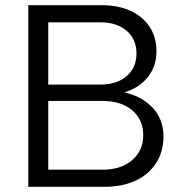

<svg xmlns="http://www.w3.org/2000/svg" viewBox="-20 -720 709 740"><path d="M89 0V-700H372Q436 -700 483.5 -678Q531 -656 557 -616Q583 -576 583 -522Q583 -464 549.5 -422.5Q516 -381 459 -364Q529 -348 569.5 -303.5Q610 -259 610 -194Q610 -136 582 -92Q554 -48 503 -24Q452 0 383 0ZM166 -394H366Q430 -394 468 -426.5Q506 -459 506 -514Q506 -569 468 -601.5Q430 -634 366 -634H166ZM166 -66H375Q446 -66 489 -102.5Q532 -139 532 -199Q532 -259 489.5 -295Q447 -331 375 -331H166Z"/></svg>

Font: Red Hat Text VF
Style: Regular
Weight: 300
Designer: Pentagram, MCKL
Foundry: Pentagram, MCKL
Version: Version 1.023